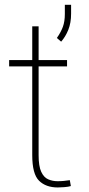

<svg xmlns="http://www.w3.org/2000/svg" viewBox="-20 -782 376 811"><path d="M263.2 -528.3V-501.5H143.1V-126.5Q143.1 -80.1 154.1 -56.4Q165 -32.7 183.3 -24.7Q201.7 -16.6 222.7 -16.6Q237.8 -16.6 249.5 -17.8Q261.2 -19 274.9 -21L279.3 3.9Q268.6 7.3 251.5 8.5Q234.4 9.8 224.1 9.8Q173.8 9.8 145 -18.6Q116.2 -46.9 116.2 -126.5V-501.5H18.6V-528.3H116.2V-670.9H143.1V-528.3ZM280.3 -761.7V-724.1Q280.3 -685.5 268.6 -656.2Q256.8 -627 238.3 -606L220.2 -621.6Q237.3 -646 245.6 -668.7Q253.9 -691.4 253.9 -723.1V-761.7Z"/></svg>

Font: Vazirmatn RD UI Thin
Style: Regular
Weight: 100
Designer: Saber Rastikerdar
Foundry: Saber Rastikerdar
Version: Version 33.003